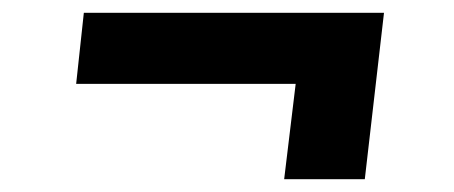

<svg xmlns="http://www.w3.org/2000/svg" viewBox="-20 -437 709 300"><path d="M424 -157 442 -306H99L111 -417H580L550 -157Z"/></svg>

Font: Merriweather Sans ExtraBold
Style: Italic
Weight: 800
Italic angle: -7.5°
Designer: Eben Sorkin
Foundry: Eben Sorkin
Version: Version 2.001; ttfautohint (v1.8.3)